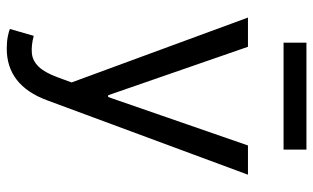

<svg xmlns="http://www.w3.org/2000/svg" viewBox="-208 -560 972 597"><g transform="rotate(90 278.5 -261.0)"><path d="M130.7 204.5Q109.4 204.5 92.7 201.2Q76 197.8 69.6 194.6L90.9 120.7Q121.4 128.6 144.9 126.4Q168.3 124.3 186.6 105.6Q204.9 87 220.2 45.5L235.8 2.8L34.1 -545.5H125L275.6 -110.8H281.2L431.8 -545.5H522.7L291.2 79.5Q244.7 204.5 130.7 204.5ZM444.6 -727.3V-656.2H112.2V-727.3Z"/></g></svg>

Font: Inter Alia
Style: Regular
Weight: 400
Designer: Rasmus Andersson (Latin, Greek, Cyrillic etc.) and Evan from Shavian.info (Shavian, old style figures)
Foundry: Shavian.info
Version: Version 0.001;git-37ab20767